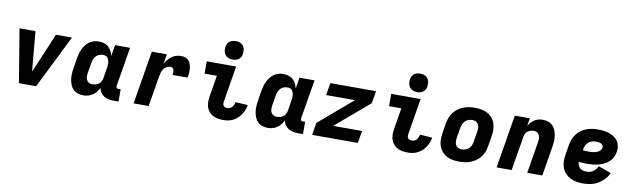

<svg xmlns="http://www.w3.org/2000/svg" viewBox="-44 -1298 6089 1845"><g transform="rotate(10 3000.0 -376.0)"><path d="M160 0 74 -520H230L261 -173Q263 -163 263.5 -152.5Q264 -142 265 -131Q270 -142 274.5 -152.5Q279 -163 283 -173L430 -520H586L328 0Z M790 8Q761 8 735 -0.5Q709 -9 690.5 -27.5Q672 -46 662 -71Q652 -96 648 -123Q644 -150 645.5 -178.5Q647 -207 652 -235L668 -335Q672 -358 678.5 -381Q685 -404 695.5 -425.5Q706 -447 721.5 -467Q737 -487 757 -501Q777 -515 800.5 -521.5Q824 -528 847 -528Q874 -528 899 -520.5Q924 -513 942 -496.5Q960 -480 971.5 -457.5Q983 -435 988 -410L1006 -520H1153L1089 -137Q1089 -132 1089.5 -127Q1090 -122 1093 -118.5Q1096 -115 1100.5 -113.5Q1105 -112 1110 -112H1133V8H1090Q1064 8 1039 3.5Q1014 -1 993 -13Q972 -25 958 -45.5Q944 -66 940 -91Q929 -70 914 -51Q899 -32 878.5 -18Q858 -4 835 2Q812 8 790 8ZM854 -112Q870 -112 887 -116Q904 -120 918 -130Q932 -140 940 -155.5Q948 -171 951 -187L967 -287Q970 -301 971 -314Q972 -327 971 -340Q970 -353 966 -365.5Q962 -378 955.5 -388Q949 -398 936.5 -403Q924 -408 911 -408Q893 -408 875 -402Q857 -396 843.5 -382.5Q830 -369 822.5 -351Q815 -333 812 -316L795 -216Q792 -197 792 -179Q792 -161 799 -145.5Q806 -130 821 -121Q836 -112 854 -112Z M1279 0 1365 -520H1512L1496 -424Q1508 -446 1523.5 -465.5Q1539 -485 1560 -500Q1581 -515 1604.5 -521.5Q1628 -528 1652 -528Q1674 -528 1694 -520.5Q1714 -513 1726.5 -497.5Q1739 -482 1745 -462Q1751 -442 1753 -420.5Q1755 -399 1753 -377.5Q1751 -356 1747 -334H1600Q1602 -346 1602.5 -358Q1603 -370 1600.5 -381.5Q1598 -393 1589.5 -400.5Q1581 -408 1569 -408Q1550 -408 1532 -398.5Q1514 -389 1502.5 -373Q1491 -357 1485 -338Q1479 -319 1476 -301L1426 0Z M2154 8Q2127 8 2101.5 3.5Q2076 -1 2054 -12.5Q2032 -24 2015.5 -43Q1999 -62 1991 -85.5Q1983 -109 1982.5 -135.5Q1982 -162 1986 -188L2021 -400H1901V-520H2188L2130 -169Q2128 -158 2129 -147Q2130 -136 2136 -127.5Q2142 -119 2152 -115.5Q2162 -112 2173 -112Q2186 -112 2198.5 -117.5Q2211 -123 2220 -133.5Q2229 -144 2234 -156.5Q2239 -169 2242 -182L2362 -174Q2358 -150 2349 -126.5Q2340 -103 2326 -81.5Q2312 -60 2292.5 -42Q2273 -24 2250 -12.5Q2227 -1 2202.5 3.5Q2178 8 2154 8ZM2143 -580Q2129 -580 2115 -583Q2101 -586 2089 -593.5Q2077 -601 2069.5 -611.5Q2062 -622 2057.5 -635.5Q2053 -649 2052.5 -663Q2052 -677 2054 -692Q2057 -707 2064.5 -720.5Q2072 -734 2084.5 -743.5Q2097 -753 2112.5 -756.5Q2128 -760 2143 -760Q2157 -760 2171 -757Q2185 -754 2196.5 -746.5Q2208 -739 2216 -728.5Q2224 -718 2228 -704.5Q2232 -691 2232.5 -677Q2233 -663 2231 -648Q2229 -633 2221 -619.5Q2213 -606 2200.5 -596.5Q2188 -587 2173 -583.5Q2158 -580 2143 -580Z M2590 8Q2561 8 2535 -0.5Q2509 -9 2490.5 -27.5Q2472 -46 2462 -71Q2452 -96 2448 -123Q2444 -150 2445.5 -178.5Q2447 -207 2452 -235L2468 -335Q2472 -358 2478.5 -381Q2485 -404 2495.5 -425.5Q2506 -447 2521.5 -467Q2537 -487 2557 -501Q2577 -515 2600.5 -521.5Q2624 -528 2647 -528Q2674 -528 2699 -520.5Q2724 -513 2742 -496.5Q2760 -480 2771.5 -457.5Q2783 -435 2788 -410L2806 -520H2953L2889 -137Q2889 -132 2889.5 -127Q2890 -122 2893 -118.5Q2896 -115 2900.5 -113.5Q2905 -112 2910 -112H2933V8H2890Q2864 8 2839 3.5Q2814 -1 2793 -13Q2772 -25 2758 -45.5Q2744 -66 2740 -91Q2729 -70 2714 -51Q2699 -32 2678.5 -18Q2658 -4 2635 2Q2612 8 2590 8ZM2654 -112Q2670 -112 2687 -116Q2704 -120 2718 -130Q2732 -140 2740 -155.5Q2748 -171 2751 -187L2767 -287Q2770 -301 2771 -314Q2772 -327 2771 -340Q2770 -353 2766 -365.5Q2762 -378 2755.5 -388Q2749 -398 2736.5 -403Q2724 -408 2711 -408Q2693 -408 2675 -402Q2657 -396 2643.5 -382.5Q2630 -369 2622.5 -351Q2615 -333 2612 -316L2595 -216Q2592 -197 2592 -179Q2592 -161 2599 -145.5Q2606 -130 2621 -121Q2636 -112 2654 -112Z M3021 0 3041 -120 3369 -400H3087L3107 -520H3553L3533 -400L3205 -120H3487L3467 0Z M3954 8Q3927 8 3901.5 3.5Q3876 -1 3854 -12.5Q3832 -24 3815.5 -43Q3799 -62 3791 -85.5Q3783 -109 3782.5 -135.5Q3782 -162 3786 -188L3821 -400H3701V-520H3988L3930 -169Q3928 -158 3929 -147Q3930 -136 3936 -127.5Q3942 -119 3952 -115.5Q3962 -112 3973 -112Q3986 -112 3998.5 -117.5Q4011 -123 4020 -133.5Q4029 -144 4034 -156.5Q4039 -169 4042 -182L4162 -174Q4158 -150 4149 -126.5Q4140 -103 4126 -81.5Q4112 -60 4092.5 -42Q4073 -24 4050 -12.5Q4027 -1 4002.5 3.5Q3978 8 3954 8ZM3943 -580Q3929 -580 3915 -583Q3901 -586 3889 -593.5Q3877 -601 3869.5 -611.5Q3862 -622 3857.5 -635.5Q3853 -649 3852.5 -663Q3852 -677 3854 -692Q3857 -707 3864.5 -720.5Q3872 -734 3884.5 -743.5Q3897 -753 3912.5 -756.5Q3928 -760 3943 -760Q3957 -760 3971 -757Q3985 -754 3996.5 -746.5Q4008 -739 4016 -728.5Q4024 -718 4028 -704.5Q4032 -691 4032.5 -677Q4033 -663 4031 -648Q4029 -633 4021 -619.5Q4013 -606 4000.5 -596.5Q3988 -587 3973 -583.5Q3958 -580 3943 -580Z M4457 8Q4424 8 4392.5 2.5Q4361 -3 4334 -17.5Q4307 -32 4287 -55.5Q4267 -79 4257 -108Q4247 -137 4246.5 -169.5Q4246 -202 4252 -235L4268 -335Q4273 -363 4283.5 -390Q4294 -417 4312 -440.5Q4330 -464 4354 -481.5Q4378 -499 4405.5 -509.5Q4433 -520 4460.5 -524Q4488 -528 4516 -528Q4549 -528 4580.5 -522.5Q4612 -517 4639.5 -502.5Q4667 -488 4687 -464.5Q4707 -441 4716.5 -412Q4726 -383 4726.5 -350.5Q4727 -318 4722 -285L4705 -185Q4701 -157 4690.5 -130Q4680 -103 4662 -79.5Q4644 -56 4619.5 -38.5Q4595 -21 4568 -10.5Q4541 0 4513 4Q4485 8 4457 8ZM4457 -112Q4476 -112 4494.5 -117.5Q4513 -123 4528 -136.5Q4543 -150 4551 -168Q4559 -186 4561 -204L4578 -304Q4581 -323 4580.5 -341.5Q4580 -360 4572.5 -375.5Q4565 -391 4549.5 -399.5Q4534 -408 4516 -408Q4497 -408 4478.5 -402.5Q4460 -397 4445.5 -383.5Q4431 -370 4423 -352Q4415 -334 4412 -316L4395 -216Q4392 -197 4392.5 -178.5Q4393 -160 4400.5 -144.5Q4408 -129 4423.5 -120.5Q4439 -112 4457 -112Z M4821 0 4907 -520H5054L5041 -444Q5052 -462 5067 -478.5Q5082 -495 5100 -506.5Q5118 -518 5138.5 -523Q5159 -528 5179 -528Q5208 -528 5233.5 -519Q5259 -510 5277 -491.5Q5295 -473 5305 -448Q5315 -423 5318.5 -396Q5322 -369 5320.5 -341Q5319 -313 5314 -285L5267 0H5120L5170 -304Q5173 -322 5173 -340Q5173 -358 5167 -373.5Q5161 -389 5147 -398.5Q5133 -408 5115 -408Q5099 -408 5083 -404Q5067 -400 5053.5 -389.5Q5040 -379 5032.5 -363.5Q5025 -348 5023 -333L4968 0Z M5667 8Q5634 8 5601.5 2.5Q5569 -3 5541 -17Q5513 -31 5491.5 -54Q5470 -77 5459 -106Q5448 -135 5447 -168.5Q5446 -202 5452 -235L5468 -335Q5473 -363 5483.5 -390Q5494 -417 5512 -440.5Q5530 -464 5554 -481.5Q5578 -499 5605.5 -509.5Q5633 -520 5661 -524Q5689 -528 5716 -528Q5745 -528 5773 -525Q5801 -522 5827 -513Q5853 -504 5876 -489Q5899 -474 5913.5 -452Q5928 -430 5932.5 -402Q5937 -374 5932 -345Q5928 -319 5915 -293Q5902 -267 5880.5 -248Q5859 -229 5832.5 -216.5Q5806 -204 5779.5 -197Q5753 -190 5726 -187.5Q5699 -185 5672 -185Q5652 -185 5631.5 -186Q5611 -187 5590 -189Q5590 -172 5596.5 -156Q5603 -140 5614.5 -129.5Q5626 -119 5643 -114.5Q5660 -110 5678 -110Q5694 -110 5710.5 -114Q5727 -118 5741.5 -127.5Q5756 -137 5767 -151Q5778 -165 5786 -181L5911 -136Q5895 -102 5868 -73.5Q5841 -45 5808 -26Q5775 -7 5739 0.5Q5703 8 5667 8ZM5673 -303Q5684 -303 5695.5 -304Q5707 -305 5718.5 -307Q5730 -309 5741.5 -313Q5753 -317 5763.5 -324Q5774 -331 5781 -341Q5788 -351 5790 -363Q5792 -376 5785 -386.5Q5778 -397 5766.5 -402Q5755 -407 5742.5 -408.5Q5730 -410 5717 -410Q5698 -410 5679 -404Q5660 -398 5644.5 -384.5Q5629 -371 5621 -353Q5613 -335 5610 -316L5609 -307Q5624 -305 5640.5 -304Q5657 -303 5673 -303Z"/></g></svg>

Font: Iosevka Heavy Extended
Style: Italic
Weight: 900
Width: 7
Italic angle: -9°
Monospace: yes
Designer: Belleve Invis
Foundry: Belleve Invis
Version: Version 32.5.0; ttfautohint (v1.8.4)